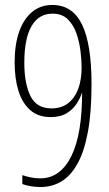

<svg xmlns="http://www.w3.org/2000/svg" viewBox="-20 -744 441 774"><path d="M349 -406Q349 -290 334 -210.5Q319 -131 291.5 -82.5Q264 -34 226.5 -12Q189 10 143 10Q124 10 103.5 6.5Q83 3 70 -2V-38Q84 -33 103.5 -29Q123 -25 142 -25Q184 -25 215.5 -48.5Q247 -72 268.5 -116.5Q290 -161 300.5 -224.5Q311 -288 311 -369H310Q304 -350 289.5 -327Q275 -304 249.5 -288Q224 -272 184 -272Q134 -272 102 -300Q70 -328 54.5 -377.5Q39 -427 39 -492Q39 -564 57 -615.5Q75 -667 109 -695.5Q143 -724 191 -724Q232 -724 262 -704Q292 -684 311 -644.5Q330 -605 339.5 -545Q349 -485 349 -406ZM192 -689Q136 -689 107 -638.5Q78 -588 78 -491Q78 -408 102.5 -357.5Q127 -307 188 -307Q227 -307 254 -327.5Q281 -348 295 -385Q309 -422 309 -472Q309 -501 304.5 -538Q300 -575 288 -609.5Q276 -644 253 -666.5Q230 -689 192 -689Z"/></svg>

Font: Noto Sans Khmer ExtraCondensed ExtraLight
Style: Regular
Weight: 250
Width: 2
Designer: Danh Hong and the Monotype Design Team
Foundry: Monotype Imaging Inc.
Version: Version 2.004